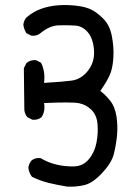

<svg xmlns="http://www.w3.org/2000/svg" viewBox="-20 -724 540 743"><path d="M239.3 -2Q203.1 -7.8 168.9 -16.1Q134.8 -24.4 103.5 -40Q91.8 -55.7 89.8 -75.2Q91.8 -90.8 101.6 -102.5Q115.2 -114.3 136.7 -112.3Q166 -94.7 199.2 -86.9Q232.4 -79.1 267.1 -80.1Q301.8 -81.1 324.2 -108.4Q346.7 -135.7 353.5 -172.9Q360.4 -210 357.4 -244.1Q354.5 -278.3 334 -298.8Q313.5 -319.3 285.2 -324.7Q256.8 -330.1 150.4 -325.2Q156.2 -293.9 140.6 -270.5Q127 -258.8 105.5 -260.7L85.9 -270.5Q76.2 -282.2 74.2 -297.9L72.3 -460L82 -479.5Q97.7 -493.2 119.1 -491.2L138.7 -481.4Q156.2 -446.3 150.4 -403.3Q220.7 -407.2 257.3 -412.1Q293.9 -417 320.3 -450.2Q346.7 -483.4 343.8 -528.8Q340.8 -574.2 320.3 -598.6Q299.8 -623 271.5 -625Q243.2 -627 207.5 -626Q171.9 -625 136.7 -595.7Q123 -584 101.6 -585.9L82 -595.7Q72.3 -611.3 70.3 -628.9Q72.3 -644.5 82 -656.2Q109.4 -679.7 140.6 -690.4Q171.9 -701.2 206.1 -703.6Q240.2 -706.1 276.9 -701.7Q313.5 -697.3 335.9 -685.5Q358.4 -673.8 381.8 -649.4Q405.3 -625 413.1 -583Q420.9 -541 418.9 -504.4Q417 -467.8 408.2 -442.4Q399.4 -417 368.2 -372.1Q386.7 -358.4 405.8 -335Q424.8 -311.5 430.7 -273.4Q436.5 -235.4 432.6 -197.3Q428.7 -159.2 419.9 -126Q411.1 -92.8 375 -54.2Q338.9 -15.6 306.6 -7.8Q274.4 0 239.3 -2Z"/></svg>

Font: NaikaiFont
Style: Regular
Weight: 400
Version: Version 1.67